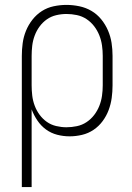

<svg xmlns="http://www.w3.org/2000/svg" viewBox="-20 -548 540 783"><path d="M69 215V-320Q69 -346 72.5 -372Q76 -398 86 -422.5Q96 -447 112.5 -468Q129 -489 151 -503Q173 -517 199 -522.5Q225 -528 251 -528Q277 -528 303.5 -522.5Q330 -517 353 -503.5Q376 -490 393 -469Q410 -448 420.5 -423.5Q431 -399 435 -373Q439 -347 439 -320V-200Q439 -174 435.5 -148.5Q432 -123 423 -99Q414 -75 398.5 -54Q383 -33 361.5 -18.5Q340 -4 314.5 2Q289 8 264 8Q238 8 213 1.5Q188 -5 167.5 -20Q147 -35 132.5 -56.5Q118 -78 109 -102V215ZM251 -29Q272 -29 293.5 -33.5Q315 -38 333 -50Q351 -62 364 -79Q377 -96 385 -116Q393 -136 396 -157.5Q399 -179 399 -200V-320Q399 -341 396 -362.5Q393 -384 385 -404Q377 -424 364 -441Q351 -458 333 -470Q315 -482 293.5 -486.5Q272 -491 251 -491Q230 -491 209 -486Q188 -481 171 -469Q154 -457 141.5 -440Q129 -423 121.5 -403Q114 -383 111.5 -362Q109 -341 109 -320V-200Q109 -179 111.5 -158Q114 -137 121.5 -117Q129 -97 141.5 -80Q154 -63 171 -51Q188 -39 209 -34Q230 -29 251 -29Z"/></svg>

Font: Iosevka Curly Extralight
Style: Regular
Weight: 200
Monospace: yes
Designer: Belleve Invis
Foundry: Belleve Invis
Version: Version 22.1.2; ttfautohint (v1.8.4)